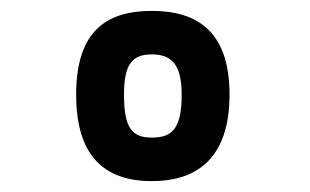

<svg xmlns="http://www.w3.org/2000/svg" viewBox="-20 -692 570 353"><path d="M259 -672C173 -672 120 -632 120 -518C120 -404 173 -359 259 -359C345 -359 402 -404 402 -518C402 -632 345 -672 259 -672ZM259 -439C223 -439 208 -456 208 -518C208 -574 223 -592 259 -592C295 -592 314 -574 314 -518C314 -456 297 -439 259 -439Z"/></svg>

Font: TitilliumMaps29L
Style: 999 wt
Weight: 900
Designer: Campivisivi
Foundry: Accademia di Belle Arti di Urbino and students of MA course of Visual design